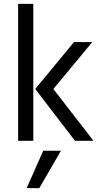

<svg xmlns="http://www.w3.org/2000/svg" viewBox="-20 -723 520 986"><path d="M151 0H73V-703H151ZM254 -266 460 0H365L161 -266L360 -507H454ZM182 243H117L202 51H293Z"/></svg>

Font: Hind Madurai
Style: Regular
Weight: 400
Designer: Jyotish Sonowal
Foundry: Indian Type Foundry
Version: Version 1.001;PS 1.0;hotconv 1.0.86;makeotf.lib2.5.63406; tt